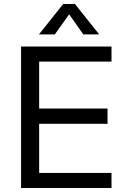

<svg xmlns="http://www.w3.org/2000/svg" viewBox="-20 -946 630 966"><path d="M86 0V-712H541V-636H177V-400H521V-323H177V-76H541V0ZM256 -773H176L298 -926H357L479 -773H399L328 -874Z"/></svg>

Font: Muli Medium
Style: Regular
Weight: 500
Designer: Vernon Adams
Foundry: Vernon Adams
Version: Version 2.100; ttfautohint (v1.8.1.43-b0c9)